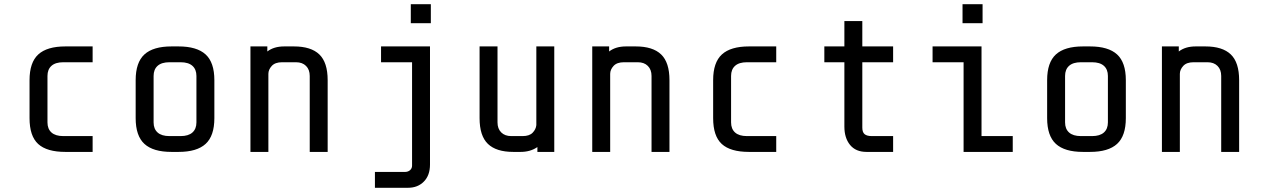

<svg xmlns="http://www.w3.org/2000/svg" viewBox="-20 -720 5980 910"><path d="M120 -160V-340Q120 -424 161.5 -462Q203 -500 290 -500H419V-425H280Q243 -425 224 -408Q205 -391 205 -360V-140Q205 -109 224 -92Q243 -75 280 -75H419V0H290Q202 0 161 -37.5Q120 -75 120 -160Z M826 0H793Q706 0 664.5 -38Q623 -76 623 -160V-340Q623 -424 664.5 -462Q706 -500 793 -500H826Q913 -500 954.5 -462Q996 -424 996 -340V-160Q996 -76 954.5 -38Q913 0 826 0ZM836 -425H783Q746 -425 727 -408Q708 -391 708 -360V-140Q708 -109 727 -92Q746 -75 783 -75H836Q873 -75 892 -92Q911 -109 911 -140V-360Q911 -391 892 -408Q873 -425 836 -425Z M1247 -500V-476Q1278 -500 1327 -500H1373Q1454 -500 1493.5 -462Q1533 -424 1533 -340V0H1448V-360Q1448 -390 1430.5 -407.5Q1413 -425 1383 -425H1317Q1284 -425 1268 -407.5Q1252 -390 1252 -370V0H1167V-500Z M2022 -700V-610H1927V-700ZM1933 65V-425H1786V-500H2018V60Q2018 111 1989 140.5Q1960 170 1914 170H1757V95H1898Q1914 95 1923.5 86.5Q1933 78 1933 65Z M2447 0H2413Q2332 0 2292.5 -38Q2253 -76 2253 -160V-500H2338V-140Q2338 -110 2355.5 -92.5Q2373 -75 2403 -75H2457Q2489 -75 2504.5 -91Q2520 -107 2522 -127V-500H2607V0H2527V-23Q2494 0 2447 0Z M2867 -500V-476Q2898 -500 2947 -500H2993Q3074 -500 3113.5 -462Q3153 -424 3153 -340V0H3068V-360Q3068 -390 3050.5 -407.5Q3033 -425 3003 -425H2937Q2904 -425 2888 -407.5Q2872 -390 2872 -370V0H2787V-500Z M3360 -160V-340Q3360 -424 3401.5 -462Q3443 -500 3530 -500H3659V-425H3520Q3483 -425 3464 -408Q3445 -391 3445 -360V-140Q3445 -109 3464 -92Q3483 -75 3520 -75H3659V0H3530Q3442 0 3401 -37.5Q3360 -75 3360 -160Z M3982 -120V-425H3887V-500H3982V-620H4067V-500H4213V-425H4067V-115Q4067 -93 4078 -84Q4089 -75 4112 -75H4213V0H4087Q4036 0 4009 -33Q3982 -66 3982 -120Z M4637 -700V-610H4542V-700ZM4400 -425V-500H4632V-75H4780V0H4547V-425Z M5146 0H5113Q5026 0 4984.5 -38Q4943 -76 4943 -160V-340Q4943 -424 4984.5 -462Q5026 -500 5113 -500H5146Q5233 -500 5274.5 -462Q5316 -424 5316 -340V-160Q5316 -76 5274.5 -38Q5233 0 5146 0ZM5156 -425H5103Q5066 -425 5047 -408Q5028 -391 5028 -360V-140Q5028 -109 5047 -92Q5066 -75 5103 -75H5156Q5193 -75 5212 -92Q5231 -109 5231 -140V-360Q5231 -391 5212 -408Q5193 -425 5156 -425Z M5567 -500V-476Q5598 -500 5647 -500H5693Q5774 -500 5813.5 -462Q5853 -424 5853 -340V0H5768V-360Q5768 -390 5750.5 -407.5Q5733 -425 5703 -425H5637Q5604 -425 5588 -407.5Q5572 -390 5572 -370V0H5487V-500Z"/></svg>

Font: Share Tech Mono
Style: Regular
Weight: 400
Designer: Ralph Oliver du Carrois
Foundry: Ralph Oliver du Carrois
Version: Version 1.003